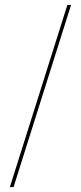

<svg xmlns="http://www.w3.org/2000/svg" viewBox="-20 -743 328 778"><path d="M20 15 253 -723H268L35 15Z"/></svg>

Font: Kalnia Glaze Thin
Style: Regular
Weight: 100
Designer: Frida Medrano
Foundry: Frida Medrano
Version: Version 1.110